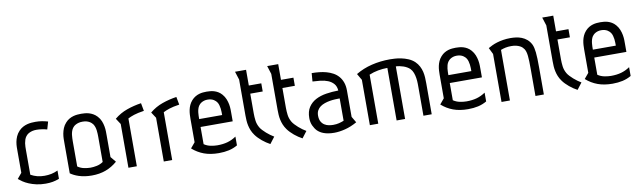

<svg xmlns="http://www.w3.org/2000/svg" viewBox="-38 -999 4804 1439"><g transform="rotate(-10 2364.5 -280.0)"><path d="M303.7 -388.2Q284.7 -393.6 263.2 -396.7Q241.7 -399.9 223.6 -399.9Q205.6 -399.9 191.9 -396.5Q178.2 -393.1 168.2 -387.9Q158.2 -382.8 151.6 -377Q145 -371.1 141.6 -366.2Q133.3 -355.5 128.9 -342.3Q124.5 -329.1 122.3 -315.7Q120.1 -302.2 119.9 -289.1Q119.6 -275.9 119.6 -265.1V-76.2Q144.5 -62.5 169.4 -56.2Q194.3 -49.8 223.6 -49.8Q251.5 -49.8 276.1 -54.9Q300.8 -60.1 325.7 -71.8V-8.8Q300.8 1 276.4 5.4Q252 9.8 222.7 9.8Q184.1 9.8 152.6 2.7Q121.1 -4.4 96.2 -14.9Q71.3 -25.4 52.7 -37.8Q34.2 -50.3 21.5 -61L55.7 -102.1V-265.1Q55.7 -278.8 55.9 -297.4Q56.2 -315.9 59.8 -336.2Q63.5 -356.4 72.5 -377.2Q81.5 -397.9 98.6 -416Q113.3 -431.2 129.6 -439.9Q146 -448.7 162.8 -453.1Q179.7 -457.5 195.8 -458.7Q211.9 -460 225.6 -460Q252 -460 275.1 -456.1Q298.3 -452.1 320.3 -445.8Z M476.6 -76.2Q499 -60.5 525.4 -55.2Q551.8 -49.8 573.7 -49.8Q595.7 -49.8 621.8 -55.2Q647.9 -60.5 670.4 -76.2V-267.1Q670.4 -277.8 669.9 -290.8Q669.4 -303.7 667.7 -316.9Q666 -330.1 661.9 -342.8Q657.7 -355.5 650.4 -366.2Q646.5 -371.1 640.4 -377Q634.3 -382.8 625.2 -387.9Q616.2 -393.1 603.5 -396.5Q590.8 -399.9 573.7 -399.9Q556.6 -399.9 543.9 -396.5Q531.2 -393.1 521.7 -387.9Q512.2 -382.8 506.1 -377Q500 -371.1 496.6 -366.2Q489.3 -355.5 485.1 -342.8Q481 -330.1 479.2 -316.9Q477.5 -303.7 477.1 -290.8Q476.6 -277.8 476.6 -267.1ZM412.6 -265.1Q412.6 -278.8 412.8 -297.6Q413.1 -316.4 416.7 -336.7Q420.4 -356.9 428.7 -377.4Q437 -397.9 453.6 -416Q467.3 -431.2 482.9 -439.9Q498.5 -448.7 514.4 -453.1Q530.3 -457.5 545.7 -458.7Q561 -460 573.7 -460Q586.4 -460 601.6 -458.7Q616.7 -457.5 632.3 -453.1Q647.9 -448.7 663.6 -439.9Q679.2 -431.2 693.4 -416Q710 -397.9 718.3 -377.4Q726.6 -356.9 730.2 -336.4Q733.9 -315.9 734.1 -297.4Q734.4 -278.8 734.4 -265.1V-102.1L768.6 -61Q728.5 -25.9 680.7 -8.1Q632.8 9.8 573.7 9.8Q544.4 9.8 520 5.9Q495.6 2 475.8 -4.4Q456.1 -10.7 440.2 -18.8Q424.3 -26.9 412.6 -35.2Z M853 -333 823.7 -377.9Q868.2 -414.6 920.9 -433.1Q973.6 -451.7 1029.8 -460L1041 -399.9Q992.2 -392.6 963.6 -383.1Q935.1 -373.5 917 -363.8V0H853Z M1122.1 -333 1092.8 -377.9Q1137.2 -414.6 1189.9 -433.1Q1242.7 -451.7 1298.8 -460L1310.1 -399.9Q1261.2 -392.6 1232.7 -383.1Q1204.1 -373.5 1186 -363.8V0H1122.1Z M1613.3 -267.1Q1613.3 -277.8 1613 -290.8Q1612.8 -303.7 1611.1 -316.9Q1609.4 -330.1 1605.7 -343Q1602.1 -356 1595.2 -366.2Q1591.8 -371.1 1586.2 -377Q1580.6 -382.8 1572.3 -387.9Q1564 -393.1 1552.2 -396.5Q1540.5 -399.9 1525.4 -399.9Q1510.7 -399.9 1499.3 -396.5Q1487.8 -393.1 1479.2 -387.9Q1470.7 -382.8 1465.1 -377Q1459.5 -371.1 1456.1 -366.2Q1449.2 -355.5 1445.6 -342.8Q1441.9 -330.1 1440.4 -316.7Q1439 -303.2 1438.7 -290.5Q1438.5 -277.8 1438.5 -267.1ZM1438.5 -207V-76.2Q1461.9 -60.5 1488.8 -55.2Q1515.6 -49.8 1539.1 -49.8Q1582 -49.8 1616.5 -59.3Q1650.9 -68.8 1683.1 -90.8V-23.9Q1652.3 -5.9 1617.2 2Q1582 9.8 1540.5 9.8Q1476.6 9.8 1428.2 -8.1Q1379.9 -25.9 1340.3 -61L1374.5 -102.1V-265.1V-282.2Q1374.5 -296.4 1375.5 -313.2Q1376.5 -330.1 1380.1 -347.9Q1383.8 -365.7 1391.6 -383.1Q1399.4 -400.4 1413.1 -416Q1426.8 -431.2 1441.7 -439.9Q1456.5 -448.7 1471.7 -453.1Q1486.8 -457.5 1501.2 -458.7Q1515.6 -460 1528.3 -460Q1540.5 -460 1555.2 -458.7Q1569.8 -457.5 1585 -453.1Q1600.1 -448.7 1615 -439.9Q1629.9 -431.2 1643.1 -416Q1658.7 -397.9 1667 -377.2Q1675.3 -356.4 1679 -336.2Q1682.6 -315.9 1682.9 -297.4Q1683.1 -278.8 1683.1 -265.1V-207Z M1848.6 -569.8V-450.2H1943.4V-388.2H1848.6V-258.8V-236.3Q1848.6 -211.4 1852.1 -183.3Q1855.5 -155.3 1870.6 -128.9Q1877.4 -117.2 1888.9 -105Q1900.4 -92.8 1913.8 -80.8Q1927.2 -68.8 1941.9 -58.3Q1956.5 -47.9 1969.7 -40L1931.6 9.8Q1917 2 1901.9 -8.1Q1886.7 -18.1 1872.8 -29.8Q1858.9 -41.5 1846.4 -54.2Q1834 -66.9 1824.7 -80.1Q1811 -99.1 1803.2 -118.2Q1795.4 -137.2 1791.3 -156.5Q1787.1 -175.8 1785.9 -194.8Q1784.7 -213.9 1784.7 -232.9V-506.8L1764.6 -569.8Z M2093.3 -569.8V-450.2H2188V-388.2H2093.3V-258.8V-236.3Q2093.3 -211.4 2096.7 -183.3Q2100.1 -155.3 2115.2 -128.9Q2122.1 -117.2 2133.5 -105Q2145 -92.8 2158.4 -80.8Q2171.9 -68.8 2186.5 -58.3Q2201.2 -47.9 2214.4 -40L2176.3 9.8Q2161.6 2 2146.5 -8.1Q2131.3 -18.1 2117.4 -29.8Q2103.5 -41.5 2091.1 -54.2Q2078.6 -66.9 2069.3 -80.1Q2055.7 -99.1 2047.9 -118.2Q2040 -137.2 2035.9 -156.5Q2031.7 -175.8 2030.5 -194.8Q2029.3 -213.9 2029.3 -232.9V-506.8L2009.3 -569.8Z M2328.6 -460Q2356.4 -460 2385 -457Q2413.6 -454.1 2439.9 -446.8Q2466.3 -439.5 2489.5 -426.8Q2512.7 -414.1 2529.8 -394.5Q2546.9 -375 2556.6 -348.1Q2566.4 -321.3 2566.4 -285.2V-85L2593.3 -39.1Q2546.4 -12.7 2501.7 -1.5Q2457 9.8 2418.5 9.8Q2394 9.8 2374.5 6.6Q2355 3.4 2339.6 -2.2Q2324.2 -7.8 2312.7 -15.1Q2301.3 -22.5 2292.5 -30.8Q2275.9 -47.9 2264.2 -73.2Q2252.4 -98.6 2252.4 -130.9Q2252.4 -181.2 2273.7 -213.4Q2294.9 -245.6 2329.8 -263.9Q2364.7 -282.2 2409.7 -289.3Q2454.6 -296.4 2502.4 -296.9Q2500 -329.6 2482.7 -349.1Q2465.3 -368.7 2439.5 -378.9Q2413.6 -389.2 2383.1 -392.6Q2352.5 -396 2323.7 -397ZM2502.4 -236.8Q2486.3 -236.8 2466.8 -235.8Q2447.3 -234.9 2427 -231.4Q2406.7 -228 2387.5 -221.4Q2368.2 -214.8 2353.3 -204.1Q2338.4 -193.4 2329.3 -177Q2320.3 -160.6 2320.3 -138.2Q2320.3 -109.9 2330.1 -92.5Q2339.8 -75.2 2355 -65.7Q2370.1 -56.2 2387.5 -53Q2404.8 -49.8 2420.4 -49.8Q2445.3 -49.8 2464.8 -54.7Q2484.4 -59.6 2502.4 -66.9Z M2662.1 -394Q2717.8 -427.7 2784.2 -443.8Q2850.6 -460 2924.3 -460Q2937.5 -460 2960.2 -458.7Q2982.9 -457.5 3009 -452.1Q3035.2 -446.8 3061.5 -435.8Q3087.9 -424.8 3108.4 -405.8Q3127 -387.7 3137.7 -366.9Q3148.4 -346.2 3153.6 -324.5Q3158.7 -302.7 3159.9 -280.8Q3161.1 -258.8 3161.1 -237.8V0H3098.1V-203.1Q3098.1 -221.7 3097.9 -243.4Q3097.7 -265.1 3094.5 -286.6Q3091.3 -308.1 3084.2 -327.4Q3077.1 -346.7 3063.5 -360.8Q3054.2 -370.1 3041.3 -377.4Q3028.3 -384.8 3013.9 -389.6Q2999.5 -394.5 2985.1 -397.2Q2970.7 -399.9 2958.5 -399.9V0H2894V-399.9Q2858.9 -399.9 2822.8 -393.3Q2786.6 -386.7 2754.4 -373V0H2690.4V-345.2Z M3509.8 -267.1Q3509.8 -277.8 3509.5 -290.8Q3509.3 -303.7 3507.6 -316.9Q3505.9 -330.1 3502.2 -343Q3498.5 -356 3491.7 -366.2Q3488.3 -371.1 3482.7 -377Q3477.1 -382.8 3468.8 -387.9Q3460.4 -393.1 3448.7 -396.5Q3437 -399.9 3421.9 -399.9Q3407.2 -399.9 3395.8 -396.5Q3384.3 -393.1 3375.7 -387.9Q3367.2 -382.8 3361.6 -377Q3356 -371.1 3352.5 -366.2Q3345.7 -355.5 3342 -342.8Q3338.4 -330.1 3336.9 -316.7Q3335.4 -303.2 3335.2 -290.5Q3335 -277.8 3335 -267.1ZM3335 -207V-76.2Q3358.4 -60.5 3385.3 -55.2Q3412.1 -49.8 3435.5 -49.8Q3478.5 -49.8 3512.9 -59.3Q3547.4 -68.8 3579.6 -90.8V-23.9Q3548.8 -5.9 3513.7 2Q3478.5 9.8 3437 9.8Q3373 9.8 3324.7 -8.1Q3276.4 -25.9 3236.8 -61L3271 -102.1V-265.1V-282.2Q3271 -296.4 3272 -313.2Q3272.9 -330.1 3276.6 -347.9Q3280.3 -365.7 3288.1 -383.1Q3295.9 -400.4 3309.6 -416Q3323.2 -431.2 3338.1 -439.9Q3353 -448.7 3368.2 -453.1Q3383.3 -457.5 3397.7 -458.7Q3412.1 -460 3424.8 -460Q3437 -460 3451.7 -458.7Q3466.3 -457.5 3481.4 -453.1Q3496.6 -448.7 3511.5 -439.9Q3526.4 -431.2 3539.6 -416Q3555.2 -397.9 3563.5 -377.2Q3571.8 -356.4 3575.4 -336.2Q3579.1 -315.9 3579.3 -297.4Q3579.6 -278.8 3579.6 -265.1V-207Z M3668.5 -414.1Q3681.6 -421.9 3699 -430.2Q3716.3 -438.5 3738 -445.1Q3759.8 -451.7 3785.4 -455.8Q3811 -460 3841.3 -460Q3860.4 -460 3882.3 -457.3Q3904.3 -454.6 3925.5 -446.3Q3946.8 -438 3965.3 -422.4Q3983.9 -406.7 3996.6 -380.9Q4001.5 -369.6 4004.9 -355.5Q4008.3 -341.3 4010.5 -320.8Q4012.7 -300.3 4013.7 -271.7Q4014.6 -243.2 4014.6 -203.1V0H3950.7V-205.1Q3950.7 -237.8 3950 -262.5Q3949.2 -287.1 3947.3 -305.4Q3945.3 -323.7 3941.4 -336.7Q3937.5 -349.6 3931.6 -358.9Q3927.2 -365.7 3919.9 -373Q3912.6 -380.4 3901.1 -386.2Q3889.6 -392.1 3873.8 -396Q3857.9 -399.9 3836.4 -399.9Q3812.5 -399.9 3792.7 -395.8Q3772.9 -391.6 3756.3 -384.8V0H3692.4V-365.2Z M4186.5 -569.8V-450.2H4281.2V-388.2H4186.5V-258.8V-236.3Q4186.5 -211.4 4189.9 -183.3Q4193.4 -155.3 4208.5 -128.9Q4215.3 -117.2 4226.8 -105Q4238.3 -92.8 4251.7 -80.8Q4265.1 -68.8 4279.8 -58.3Q4294.4 -47.9 4307.6 -40L4269.5 9.8Q4254.9 2 4239.7 -8.1Q4224.6 -18.1 4210.7 -29.8Q4196.8 -41.5 4184.3 -54.2Q4171.9 -66.9 4162.6 -80.1Q4148.9 -99.1 4141.1 -118.2Q4133.3 -137.2 4129.2 -156.5Q4125 -175.8 4123.8 -194.8Q4122.6 -213.9 4122.6 -232.9V-506.8L4102.5 -569.8Z M4609.4 -267.1Q4609.4 -277.8 4609.1 -290.8Q4608.9 -303.7 4607.2 -316.9Q4605.5 -330.1 4601.8 -343Q4598.1 -356 4591.3 -366.2Q4587.9 -371.1 4582.3 -377Q4576.7 -382.8 4568.4 -387.9Q4560.1 -393.1 4548.3 -396.5Q4536.6 -399.9 4521.5 -399.9Q4506.8 -399.9 4495.4 -396.5Q4483.9 -393.1 4475.3 -387.9Q4466.8 -382.8 4461.2 -377Q4455.6 -371.1 4452.1 -366.2Q4445.3 -355.5 4441.7 -342.8Q4438 -330.1 4436.5 -316.7Q4435.1 -303.2 4434.8 -290.5Q4434.6 -277.8 4434.6 -267.1ZM4434.6 -207V-76.2Q4458 -60.5 4484.9 -55.2Q4511.7 -49.8 4535.2 -49.8Q4578.1 -49.8 4612.5 -59.3Q4647 -68.8 4679.2 -90.8V-23.9Q4648.4 -5.9 4613.3 2Q4578.1 9.8 4536.6 9.8Q4472.7 9.8 4424.3 -8.1Q4376 -25.9 4336.4 -61L4370.6 -102.1V-265.1V-282.2Q4370.6 -296.4 4371.6 -313.2Q4372.6 -330.1 4376.2 -347.9Q4379.9 -365.7 4387.7 -383.1Q4395.5 -400.4 4409.2 -416Q4422.9 -431.2 4437.7 -439.9Q4452.6 -448.7 4467.8 -453.1Q4482.9 -457.5 4497.3 -458.7Q4511.7 -460 4524.4 -460Q4536.6 -460 4551.3 -458.7Q4565.9 -457.5 4581.1 -453.1Q4596.2 -448.7 4611.1 -439.9Q4626 -431.2 4639.2 -416Q4654.8 -397.9 4663.1 -377.2Q4671.4 -356.4 4675 -336.2Q4678.7 -315.9 4679 -297.4Q4679.2 -278.8 4679.2 -265.1V-207Z"/></g></svg>

Font: Aubrey
Style: Regular
Weight: 400
Designer: Gayaneh Bagdasaryan | Cyreal.org
Foundry: Gayaneh Bagdasaryan | Cyreal.org
Version: Version 1.000